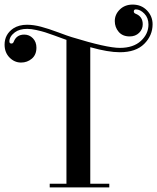

<svg xmlns="http://www.w3.org/2000/svg" viewBox="-74 -818 686 838"><path d="M143 0V-16H216V-644L199 -650Q188 -654 163.5 -663Q139 -672 123 -677Q107 -682 84.5 -687Q62 -692 45 -692Q11 -692 -9 -677Q-33 -659 -33 -637Q-33 -628 -24 -628Q-17 -628 -14 -636Q-2 -667 32 -667Q54 -667 69.5 -651Q85 -635 85 -610Q85 -579 65 -562Q45 -545 18 -545Q-11 -545 -32.5 -567Q-54 -589 -54 -623Q-54 -668 -16 -694Q9 -710 44 -710Q72 -710 104.5 -701.5Q137 -693 181 -676.5Q225 -660 239 -656Q392 -609 449 -609Q508 -609 541 -639.5Q574 -670 574 -711Q574 -740 556 -758.5Q538 -777 519 -777Q510 -777 510 -768Q510 -761 518 -758Q549 -746 549 -712Q549 -690 533 -674.5Q517 -659 492 -659Q461 -659 444 -679Q427 -699 427 -726Q427 -755 449 -776.5Q471 -798 505 -798Q543 -798 567.5 -772.5Q592 -747 592 -712Q592 -663 555.5 -626.5Q519 -590 449 -590Q398 -590 320 -612V-16H403V0Z"/></svg>

Font: Elsie Swash Caps
Style: Regular
Weight: 400
Designer: Alejandro Inler
Foundry: Alejandro Inler
Version: 1.001